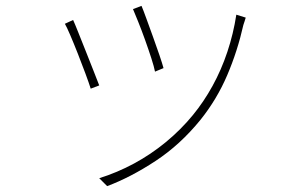

<svg xmlns="http://www.w3.org/2000/svg" viewBox="-20 -578 1040 654"><path d="M462 -558Q468 -544 478.5 -515Q489 -486 501 -453Q513 -420 523 -390.5Q533 -361 537 -346L508 -334Q505 -350 495.5 -379.5Q486 -409 474 -442.5Q462 -476 450.5 -504.5Q439 -533 433 -547ZM817 -518Q815 -512 813 -505Q811 -498 809 -493Q789 -404 754 -322Q719 -240 663 -170Q594 -85 509.5 -29.5Q425 26 345 56L318 29Q379 10 436.5 -21Q494 -52 545 -94Q596 -136 637 -186Q674 -231 704 -285.5Q734 -340 754.5 -401.5Q775 -463 785 -528ZM229 -510Q235 -497 246.5 -468Q258 -439 272 -404Q286 -369 298.5 -337Q311 -305 318 -287L289 -276Q283 -295 271 -327.5Q259 -360 245 -395.5Q231 -431 219 -459Q207 -487 201 -497Z"/></svg>

Font: Noto Sans KR Thin
Style: Regular
Weight: 100
Designer: Ryoko NISHIZUKA 西塚涼子 (kana, bopomofo & ideographs); Paul D. Hunt (Latin, Greek & Cyrillic); Sandoll Communications 산돌커뮤니
Foundry: Adobe
Version: Version 2.004-H2;hotconv 1.0.118;makeotfexe 2.5.65603